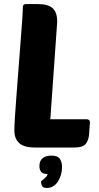

<svg xmlns="http://www.w3.org/2000/svg" viewBox="-20 -730 488 950"><path d="M155 0Q99 0 75 -22Q51 -44 51 -85Q51 -105 54 -153.5Q57 -202 62 -264Q67 -326 72 -395Q77 -464 82 -525Q87 -586 90 -632Q93 -678 93 -695Q93 -710 109 -710H164Q220 -710 241.5 -688.5Q263 -667 263 -625Q263 -620 262.5 -616Q262 -612 262 -607L229 -140H409Q415 -140 420 -136.5Q425 -133 425 -126L421 -67Q419 -37 404.5 -18.5Q390 0 345 0ZM215 131Q192 131 183.5 120Q175 109 175 92Q175 66 190.5 53Q206 40 234 40Q266 40 276.5 56.5Q287 73 287 96Q287 116 281.5 135Q276 154 266.5 168.5Q257 183 243 191.5Q229 200 213 200Q193 200 188 190Q183 180 183 168Q183 167 188 163Q193 159 199 154Q205 149 210 143Q215 137 215 131Z"/></svg>

Font: PoetsenOne
Style: Regular
Weight: 400
Designer: Rodrigo Fuenzalida, Pablo Impallari
Foundry: Pablo Impallari, Rodrigo Fuenzalida
Version: Version 1.000; ttfautohint (v0.8) -G 200 -r 50